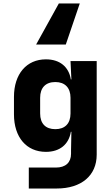

<svg xmlns="http://www.w3.org/2000/svg" viewBox="-20 -900 640 1100"><path d="M317 -880 187 -645H357L437 -880ZM389 -445H386C374 -518 322 -560 243 -560C132 -560 60 -476 60 -345V-245C60 -113 132 -30 243 -30C322 -30 374 -72 386 -145H389L387 -40V-19C387 31 356 60 300 60H145V180H305C446 180 534 106 534 -14V-550H384ZM297 -160C241 -160 210 -192 210 -250V-340C210 -397 241 -430 297 -430C352 -430 384 -397 384 -340V-250C384 -192 352 -160 297 -160Z"/></svg>

Font: Tekne LDO ExtraBold
Style: Regular
Weight: 800
Monospace: yes
Designer: Alessio Laiso, Mario Rullo, Paolo Rosset
Foundry: Alessio Laiso
Version: Version 1.000;hotconv 1.0.109;makeotfexe 2.5.65596